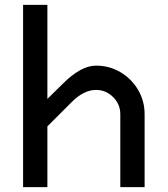

<svg xmlns="http://www.w3.org/2000/svg" viewBox="-20 -770 690 790"><path d="M375 -500Q430 -500 475.5 -473Q521 -446 548 -400.5Q575 -355 575 -300V0H475V-300Q475 -341 445.5 -370.5Q416 -400 375 -400Q325 -400 275 -350L175 -250V0H75V-750H175V-363L238 -425Q313 -500 375 -500Z"/></svg>

Font: Monoikos Medium
Style: Regular
Weight: 500
Designer: Brian Krent
Version: Version 0.088